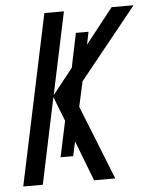

<svg xmlns="http://www.w3.org/2000/svg" viewBox="-52 -758 642 802"><g transform="rotate(-5 269.0 -357.0)"><path d="M13 0H95L171 -361L211 -258L179 -108H232L245 -169L310 0H399L275 -311L298 -416L538 -714H446L330 -567L341 -620H288L258 -476L173 -369L246 -714H164Z"/></g></svg>

Font: Noto Sans Condensed
Style: Italic
Weight: 400
Width: 3
Italic angle: -12°
Designer: Monotype Design Team
Foundry: Monotype Imaging Inc.
Version: Version 2.013